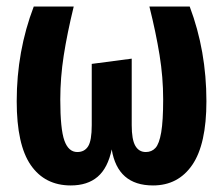

<svg xmlns="http://www.w3.org/2000/svg" viewBox="-20 -550 681 586"><path d="M610 -241Q610 -110 567 -47Q524 16 447 16Q339 16 321 -94Q309 -37 278 -10.5Q247 16 196 16Q117 16 74 -46Q31 -108 31 -241Q31 -394 83 -530H205Q185 -448 174.5 -380.5Q164 -313 164 -246Q164 -156 176.5 -121Q189 -86 216 -86Q238 -86 249 -103.5Q260 -121 260 -168V-355L382 -371V-168Q382 -124 393 -105Q404 -86 425 -86Q443 -86 454.5 -98.5Q466 -111 472 -146Q478 -181 478 -247Q478 -314 467 -382Q456 -450 436 -530H559Q610 -395 610 -241Z"/></svg>

Font: Fira Sans Compressed SemiBold
Style: Regular
Weight: 600
Width: 1
Designer: bBox Type GmbH & Carrois Corporate GbR & Edenspiekermann AG
Foundry: bBox Type GmbH & Carrois Corporate GbR & Edenspiekermann AG
Version: Version 4.301